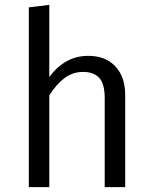

<svg xmlns="http://www.w3.org/2000/svg" viewBox="-20 -767 625 787"><path d="M341.8 -538.1Q412.6 -538.1 452.9 -494.9Q493.2 -451.7 493.2 -377V0H409.2V-365.2Q409.2 -423.3 386.7 -447.8Q364.3 -472.2 320.8 -472.2Q278.3 -472.2 244.9 -447.3Q211.4 -422.4 182.1 -376V0H98.1V-736.8L182.1 -747.1V-451.2Q246.1 -538.1 341.8 -538.1Z"/></svg>

Font: Fira Sans Book
Style: Regular
Weight: 350
Designer: Carrois Corporate & Edenspiekermann AG
Foundry: Carrois Corporate GbR & Edenspiekermann AG
Version: Version 4.203;PS 004.203;hotconv 1.0.88;makeotf.lib2.5.64775